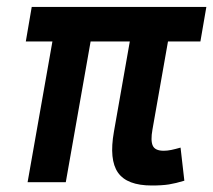

<svg xmlns="http://www.w3.org/2000/svg" viewBox="-20 -538 629 567"><path d="M428.2 9.8Q355 9.8 328.4 -28.3Q301.8 -66.4 316.4 -148.9L381.3 -517.6H494.1L430.2 -155.3Q424.3 -122.6 431.2 -107.7Q438 -92.8 463.4 -92.8Q474.1 -92.8 485.8 -95.2Q497.6 -97.7 513.2 -102.1L524.4 -4.4Q499 3.4 479 6.6Q459 9.8 428.2 9.8ZM56.2 -415.5 73.7 -517.6H589.4L571.8 -415.5ZM61.5 0 152.8 -517.6H265.6L174.3 0Z"/></svg>

Font: Cascadia Mono Medium
Style: Italic
Weight: 500
Italic angle: -10°
Monospace: yes
Designer: Aaron Bell
Foundry: Saja Typeworks
Version: Version 2407.024